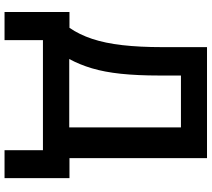

<svg xmlns="http://www.w3.org/2000/svg" viewBox="-62 -682 910 825"><g transform="rotate(90 392.5 -270.0)"><path d="M32 165V-114H100Q129 -156 147.5 -211.5Q166 -267 174.5 -341.5Q183 -416 183 -512V-705H660V-114H746V165H626V0H153V165ZM234 -113H528V-593H305V-500Q305 -406 297.5 -335Q290 -264 274 -210.5Q258 -157 234 -113Z"/></g></svg>

Font: Nunito Sans 7pt SemiCondensed
Style: Bold
Weight: 700
Width: 4
Designer: Vernon Adams
Foundry: Vernon Adams
Version: Version 3.101;gftools[0.9.27]